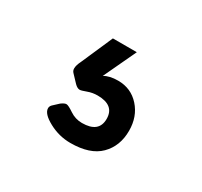

<svg xmlns="http://www.w3.org/2000/svg" viewBox="-68 -116 447 424"><g transform="rotate(30 155.5 96.5)"><path d="M136 56Q149 48 171 48Q204 48 225.5 72Q247 96 247 132Q247 171 222.5 195.5Q198 220 148 220Q119 220 93 206Q67 192 67 178Q67 173 71 169L85 156Q93 150 98 150Q103 150 117 159.5Q131 169 148 169Q191 169 191 134Q191 99 148 99Q135 99 123 103.5Q111 108 107 108Q101 108 94 101L77 83Q73 79 73 73Q73 65 79 53L114 -27H175Z"/></g></svg>

Font: Hezaedrus
Style: Regular
Weight: 400
Designer: Hubert & Fischer
Foundry: Hubert & Fischer
Version: Version 1.10;September 3, 2019;FontCreator 11.5.0.2425 64-bi